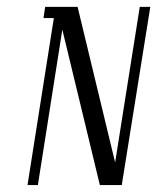

<svg xmlns="http://www.w3.org/2000/svg" viewBox="-20 -532 452 552"><path d="M59.1 0 134.8 -480H105L109.9 -512.2H203.1L311 -64.9L381.8 -512.2H412.1L330.1 0H267.1L159.2 -446.8L88.9 0Z"/></svg>

Font: Gawaa
Style: Italic
Weight: 400
Designer: T. Christopher White
Version: Version 1.0